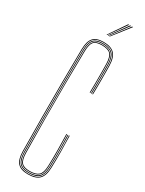

<svg xmlns="http://www.w3.org/2000/svg" viewBox="-248 -982 769 1019"><g transform="rotate(30 136.5 -472.0)"><path d="M138.2 6Q94 6 74.5 -15.8Q55 -37.5 54.2 -87Q52.8 -187.5 52.2 -292.8Q51.8 -398 52.2 -503.6Q52.8 -609.2 54.2 -711Q55 -761.2 74.4 -782.6Q93.8 -804 137.2 -804Q182.2 -804 203.5 -782.6Q224.8 -761.2 226.2 -711Q226.5 -699 226.8 -676.4Q227 -653.8 227 -626.9Q227 -600 226.9 -575.1Q226.8 -550.2 226.2 -534H222.2Q222.8 -550.8 222.9 -584.6Q223 -618.5 223 -654.1Q223 -689.8 222.2 -711Q220.8 -760.2 200.5 -780.1Q180.2 -800 137.2 -800Q95.2 -800 77.1 -779.5Q59 -759 58.2 -711Q56.8 -611 56.2 -505.2Q55.8 -399.5 56.2 -293.5Q56.8 -187.5 58.2 -87Q59 -39 77.6 -18.5Q96.2 2 138.2 2Q184 2 204.4 -18.5Q224.8 -39 226.2 -87Q227.8 -139.2 227.6 -184.9Q227.5 -230.5 225.2 -282H229.2Q230.8 -229.5 231.2 -184.5Q231.8 -139.5 230.2 -87Q228.8 -37.5 207.5 -15.8Q186.2 6 138.2 6ZM138.2 -2Q97.8 -2 80.4 -21.4Q63 -40.8 62.2 -88Q60.8 -188 60.2 -293.8Q59.8 -399.5 60.2 -505.2Q60.8 -611 62.2 -711Q63 -757.5 79.9 -776.8Q96.8 -796 137.2 -796Q178.2 -796 197.5 -777.8Q216.8 -759.5 218.2 -711Q218.5 -699 218.8 -675.9Q219 -652.8 219 -625.6Q219 -598.5 218.9 -573.8Q218.8 -549 218.2 -534H214.2Q214.8 -556.8 214.9 -588.1Q215 -619.5 214.9 -652.1Q214.8 -684.8 214.2 -711Q213.2 -753.2 196.6 -772.6Q180 -792 137.2 -792Q99 -792 83 -774Q67 -756 66.2 -711Q64.8 -611 64.2 -505.2Q63.8 -399.5 64.2 -293.8Q64.8 -188 66.2 -88Q67 -43 83.1 -24.5Q99.2 -6 138.2 -6Q179.5 -6 198.2 -23.9Q217 -41.8 218.2 -87Q219.2 -122 219.4 -153.2Q219.5 -184.5 218.9 -215.8Q218.2 -247 217.2 -282H221.2Q222.2 -247 222.9 -215.8Q223.5 -184.5 223.4 -153.2Q223.2 -122 222.2 -87Q220.8 -40.5 201.6 -21.2Q182.5 -2 138.2 -2ZM138.2 -10Q100.8 -10 85.9 -27.2Q71 -44.5 70.2 -88Q68.8 -188 68.2 -293.8Q67.8 -399.5 68.2 -505.2Q68.8 -611 70.2 -711Q71 -754.5 85.8 -771.2Q100.5 -788 137.2 -788Q177.8 -788 193.6 -770.1Q209.5 -752.2 210.2 -711Q210.8 -690.5 210.9 -656.5Q211 -622.5 210.9 -588.5Q210.8 -554.5 210.2 -534H206.2Q207 -557.2 207 -591.9Q207 -626.5 206.9 -659.4Q206.8 -692.2 206.2 -710Q205.2 -751 190.6 -767.5Q176 -784 137.2 -784Q102 -784 88.5 -768.5Q75 -753 74.2 -711Q72.2 -611 71.6 -505.2Q71 -399.5 71.6 -293.8Q72.2 -188 74.2 -88Q75 -46 89 -30Q103 -14 138.2 -14Q175 -14 192 -29.1Q209 -44.2 210.2 -88Q211.8 -139.8 211.2 -184.6Q210.8 -229.5 209.2 -282H213.2Q214.5 -239.8 215.2 -191Q216 -142.2 214.2 -87Q213 -42.5 195.1 -26.2Q177.2 -10 138.2 -10ZM130.2 -845 202.2 -950H208.2L134.2 -845ZM146.2 -845 226.2 -950H232.2L150.2 -845ZM138.2 -845 214.2 -950H220.2L142.2 -845Z"/></g></svg>

Font: Big Shoulders Inline Display Thin Thin
Style: Regular
Weight: 250
Version: Version 2.002